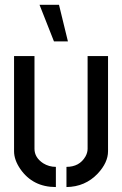

<svg xmlns="http://www.w3.org/2000/svg" viewBox="-20 -755 496 780"><path d="M140.6 -735.4H219.7L255.9 -586.9H199.2ZM37.1 -140.6V-527.3H120.1V-150.4Q120.1 -115.2 155.3 -91.8Q178.7 -77.1 207 -77.1V4.9Q113.3 4.9 62.5 -68.4Q37.1 -105.5 37.1 -140.6ZM250 4.9V-77.1Q302.7 -77.1 327.1 -119.1Q335.9 -134.8 335.9 -150.4V-527.3H418.9V-140.6Q418.9 -94.7 377 -49.8Q326.2 3.9 250 4.9Z"/></svg>

Font: Post No Bills Colombo
Style: SemiBold
Weight: 700
Designer: Kosala Senevirathne, Siva Puranthara, Lasantha Premarathna, Tharique Azeez
Foundry: Mooniak
Version: Version 1.220 ; ttfautohint (v1.5)